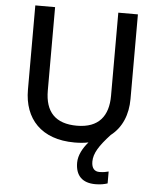

<svg xmlns="http://www.w3.org/2000/svg" viewBox="-61 -766 860 1044"><g transform="rotate(5 369.0 -244.0)"><path d="M472 105C472 60 499 17 559 -48C620 -95 649 -168 649 -252V-714H542V-260C542 -151 491 -82 371 -82C254 -82 197 -142 197 -259V-714H89V-254C89 -95 185 10 366 10C393 10 418 8 442 3C413 36 390 77 390 118C390 188 427 226 499 226C527 226 546 222 565 216V151C554 154 537 158 515 158C489 158 472 142 472 105Z"/></g></svg>

Font: Noto Sans Devanagari UI Medium
Style: Regular
Weight: 500
Designer: Jelle Bosma - Monotype Design Team
Foundry: Monotype Imaging Inc.
Version: Version 2.004